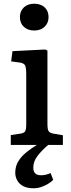

<svg xmlns="http://www.w3.org/2000/svg" viewBox="-20 -779 383 1032"><path d="M160 233Q127 233 105 221.5Q83 210 72.5 190.5Q62 171 62 150Q62 114 79 87Q96 60 123 38.5Q150 17 178 0H38V-53L91 -61Q110 -64 115.5 -74Q121 -84 121 -111V-380Q121 -416 114.5 -428Q108 -440 85 -443L40 -449L47 -504L223 -513L235 -507V-108Q235 -88 240 -76.5Q245 -65 266 -61L318 -52V0H239Q206 28 182.5 58Q159 88 159 122Q159 143 169.5 153Q180 163 200 163Q213 163 226.5 160Q240 157 252 151L266 188Q254 200 237 210Q220 220 200.5 226.5Q181 233 160 233ZM164 -615Q130 -615 108.5 -634.5Q87 -654 87 -687Q87 -719 108 -739Q129 -759 164 -759Q199 -759 220 -739.5Q241 -720 241 -687Q241 -655 219.5 -635Q198 -615 164 -615Z"/></svg>

Font: Literata 18pt Medium
Style: Regular
Weight: 500
Designer: Latin by Veronika Burian and Jose Scaglione. Greek by Irene Vlachou. Cyrillic by Vera Evstafieva.
Foundry: TypeTogether
Version: Version 3.103;gftools[0.9.29]